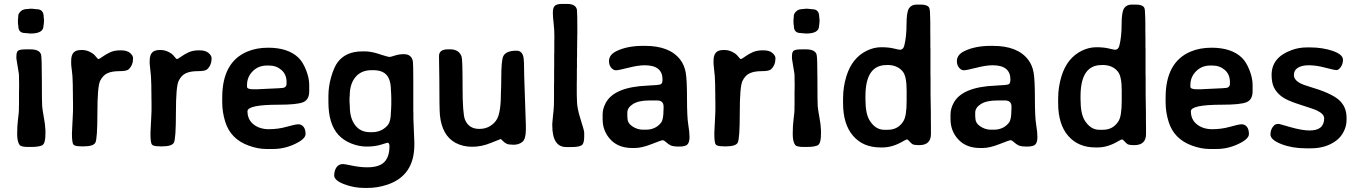

<svg xmlns="http://www.w3.org/2000/svg" viewBox="-20 -742 6879 972"><path d="M119.6 -696.3 132.8 -697.8H144L146.5 -697.3L161.6 -695.8Q163.6 -695.3 166 -695.3Q201.2 -695.3 201.2 -656.2L202.6 -642.6V-631.3L201.7 -622.1L200.2 -611.3Q200.2 -572.3 135.7 -572.3H131.3L128.9 -572.8L111.8 -574.2Q109.4 -574.7 107.4 -574.7Q72.8 -574.7 72.8 -609.9Q71.8 -614.7 71.8 -616.7L70.8 -625.5V-644Q72.3 -649.9 72.3 -661.1Q72.3 -672.4 84.2 -684.3Q96.2 -696.3 119.6 -696.3ZM135.7 2H123Q87.4 2 79.6 -7.8Q66.9 -23.9 66.9 -64.5Q66.9 -105 71 -136.7Q75.2 -168.5 75.2 -173.8L75.7 -186.5Q75.7 -192.9 75.7 -199.2L76.2 -211.9V-276.9L76.7 -296.4V-322.3L76.2 -341.8Q76.2 -348.1 76.2 -354.5L75.7 -367.2L63 -445.3V-457Q63 -480.5 73 -486.3Q83 -492.2 114.3 -492.2H133.3Q179.2 -492.2 187.5 -466.8Q191.9 -453.6 191.9 -338.4Q191.9 -223.1 193.4 -205.3Q194.8 -187.5 201.9 -148.2Q209 -108.9 209 -94.2L210 -82V-64Q210 -19 196.3 -8.5Q182.6 2 135.7 2Z M340.3 -418.9V-434.1Q340.3 -462.4 352.3 -475.6Q364.3 -488.8 390.6 -488.8H397.9Q422.9 -488.8 449.2 -471.2Q457.5 -465.8 466.3 -454.3Q475.1 -442.9 478.8 -442.9Q482.4 -442.9 499.3 -455.1Q516.1 -467.3 537.6 -477.3Q559.1 -487.3 591.3 -487.3Q623.5 -487.3 638.7 -473.6Q653.8 -460 653.8 -447.3Q653.8 -412.1 631.3 -391.1Q621.6 -381.8 584 -381.8Q546.4 -381.8 523.4 -371.1Q500.5 -360.4 486.8 -332.3Q473.1 -304.2 473.1 -171.1Q473.1 -38.1 462.6 -19.5Q452.1 -1 402.8 -1H394.5L386.2 -1.5Q358.9 -1.5 351.6 -10.3Q344.2 -19 344.2 -67.4L348.6 -157.7L349.6 -182.6V-225.1L349.1 -250.5V-267.6L348.6 -292.5Q348.6 -300.8 348.6 -309.1L347.7 -334Q347.7 -354.5 344 -383.1Q340.3 -411.6 340.3 -418.9Z M737.8 -418.9V-434.1Q737.8 -462.4 749.8 -475.6Q761.7 -488.8 788.1 -488.8H795.4Q820.3 -488.8 846.7 -471.2Q855 -465.8 863.8 -454.3Q872.6 -442.9 876.2 -442.9Q879.9 -442.9 896.7 -455.1Q913.6 -467.3 935.1 -477.3Q956.5 -487.3 988.8 -487.3Q1021 -487.3 1036.1 -473.6Q1051.3 -460 1051.3 -447.3Q1051.3 -412.1 1028.8 -391.1Q1019 -381.8 981.4 -381.8Q943.8 -381.8 920.9 -371.1Q897.9 -360.4 884.3 -332.3Q870.6 -304.2 870.6 -171.1Q870.6 -38.1 860.1 -19.5Q849.6 -1 800.3 -1H792L783.7 -1.5Q756.3 -1.5 749 -10.3Q741.7 -19 741.7 -67.4L746.1 -157.7L747.1 -182.6V-225.1L746.6 -250.5V-267.6L746.1 -292.5Q746.1 -300.8 746.1 -309.1L745.1 -334Q745.1 -354.5 741.5 -383.1Q737.8 -411.6 737.8 -418.9Z M1430.7 -318.4V-326.7Q1430.7 -365.2 1404.8 -387.7Q1378.9 -410.2 1342.8 -410.2H1330.6Q1288.1 -410.2 1259.3 -381.3Q1230.5 -352.5 1230.5 -311V-303.2Q1230.5 -290 1262.2 -290H1287.1L1290 -290.5L1393.6 -295.4L1404.3 -296.4Q1430.7 -296.4 1430.7 -318.4ZM1390.6 -211.9Q1232.9 -211.9 1232.9 -178.7Q1232.9 -136.7 1263.7 -112.3Q1294.4 -87.9 1341.3 -87.9Q1388.2 -87.9 1431.6 -100.3Q1475.1 -112.8 1490.5 -112.8Q1505.9 -112.8 1516.4 -100.3Q1526.9 -87.9 1526.9 -63.2Q1526.9 -38.6 1473.4 -13.2Q1419.9 12.2 1363.3 12.2H1327.6Q1285.6 12.2 1238.8 -4.9Q1147 -38.1 1120.1 -126Q1105 -174.8 1105 -224.6V-248Q1105 -426.8 1231 -480.5Q1277.8 -500.5 1337.4 -500.5Q1438.5 -500.5 1491.2 -449.7Q1513.7 -427.7 1529.5 -387.2Q1545.4 -346.7 1545.4 -312.5V-279.8Q1545.4 -237.8 1515.4 -224.9Q1485.4 -211.9 1390.6 -211.9Z M1751 -202.6Q1751 -144 1777.8 -108.4Q1804.7 -72.8 1853.5 -72.8H1862.8Q1910.6 -72.8 1940.9 -106Q1959 -125.5 1959 -175.3Q1960 -185.1 1960 -189.5L1960.9 -212.9V-250.5L1960.4 -255.4V-264.6Q1959.5 -274.4 1959.5 -278.8Q1959.5 -335.9 1938 -361.3Q1916.5 -386.7 1870.1 -386.7H1860.4Q1809.1 -386.7 1779.8 -352.1Q1750.5 -317.4 1750.5 -256.8L1749.5 -247.1V-227.1Q1751 -212.4 1751 -202.6ZM2077.6 -9.3Q2077.6 147 1940.9 192.9Q1891.1 209.5 1839.4 209.5H1825.2Q1771 209.5 1721.4 190.2Q1671.9 170.9 1671.9 146.5Q1671.9 122.1 1683.3 105.2Q1694.8 88.4 1717.3 88.4Q1722.7 88.4 1763.4 96.7Q1804.2 105 1838.9 105Q1899.9 105 1925.8 78.1Q1951.7 51.3 1951.7 -2Q1951.7 -19.5 1941.4 -19.5L1905.8 -8.8Q1876 0 1836.4 0Q1796.9 0 1758.3 -15.6Q1719.2 -31.2 1693.8 -58.6Q1642.6 -113.8 1642.6 -225.6Q1642.6 -226.6 1642.6 -227.5V-255.9Q1642.6 -304.7 1657 -354Q1671.4 -403.3 1690.4 -428.2Q1731.4 -481.9 1814.5 -481.9H1827.6Q1855 -481.9 1890.6 -471.2L1915 -463.4Q1946.3 -453.6 1951.7 -453.6Q1957 -453.6 1978.8 -460.7Q2000.5 -467.8 2024.4 -467.8Q2064 -467.8 2070.3 -430.7Q2072.3 -419.4 2072.3 -327.6V-181.6L2072.8 -168Q2072.8 -154.3 2072.8 -140.6L2077.6 -22.5Z M2642.1 -85.4Q2642.1 -37.6 2624.3 -23.4Q2606.4 -9.3 2580.8 -9.3Q2555.2 -9.3 2544.9 -14.2Q2534.7 -19 2525.6 -28.6Q2516.6 -38.1 2514.6 -38.1Q2512.7 -38.1 2465.3 -18.6Q2418 1 2370.6 1Q2323.7 1 2286.6 -18.6Q2217.3 -55.7 2207 -159.7Q2204.1 -191.4 2204.1 -344.2L2202.6 -446.3V-458.5Q2202.6 -492.2 2247.6 -492.2H2259.3Q2304.2 -492.2 2316.9 -455.1Q2321.8 -440.9 2321.8 -303.5Q2321.8 -166 2334 -136.2Q2353 -89.4 2406.7 -89.4Q2439 -89.4 2462.6 -104.7Q2486.3 -120.1 2497.1 -141.1Q2516.1 -177.2 2516.1 -277.3L2517.1 -302.7L2517.6 -341.3Q2517.6 -436.5 2527.8 -457.5Q2541.5 -485.4 2595.2 -485.4Q2621.6 -485.4 2629.4 -455.6Q2633.8 -439 2633.8 -356.4L2642.1 -110.4Z M2937.5 -71.3V-49.3Q2937.5 -13.7 2923.1 -5.6Q2908.7 2.4 2872.1 2.4H2846.2Q2775.9 2.4 2775.9 -107.9V-115.7L2778.8 -147.9Q2780.3 -162.1 2780.3 -163.6L2782.2 -179.2Q2784.7 -206.1 2784.7 -241.2V-311.5L2785.2 -329.1V-382.8L2785.6 -410.2V-463.9L2786.1 -481.9V-535.6L2786.6 -553.7Q2786.6 -593.3 2782.7 -624.5Q2778.8 -655.8 2778.8 -679Q2778.8 -702.1 2788.3 -712.2Q2797.9 -722.2 2826.2 -722.2H2852.1Q2896 -721.7 2900.9 -691.4Q2902.8 -677.7 2902.8 -569.8L2902.3 -560.5Q2902.3 -551.8 2902.3 -543L2901.9 -534.2Q2901.9 -525.4 2901.9 -516.6L2901.4 -489.7V-454.1L2900.9 -444.8V-400.4L2900.4 -391.1V-346.7L2899.9 -319.8V-265.6L2900.9 -231Q2900.9 -195.3 2919.2 -138.2Q2937.5 -81.1 2937.5 -71.3Z M3156.7 -143.6Q3156.7 -118.7 3181.6 -102.1Q3206.5 -85.4 3235.4 -85.4H3249.5Q3298.8 -85.4 3326.7 -121.1Q3338.9 -136.7 3338.9 -184.6L3339.4 -190.4V-202.6Q3339.4 -233.4 3306.6 -233.4H3267.1Q3213.4 -233.4 3184.6 -215.3Q3155.8 -197.3 3155.8 -171.4V-153.3Q3156.7 -146.5 3156.7 -143.6ZM3334 -339.8Q3334 -411.6 3243.7 -411.6Q3210.4 -411.6 3160.9 -398.9Q3111.3 -386.2 3098.1 -386.2Q3085 -386.2 3074 -399.4Q3063 -412.6 3063 -432.6Q3063 -465.3 3102.1 -483.9Q3156.7 -509.8 3233.9 -509.8H3246.1Q3371.6 -509.8 3424.8 -438.5Q3445.3 -411.1 3451.7 -373.3Q3458 -335.4 3458 -241.9Q3458 -148.4 3464.4 -110.8Q3470.7 -73.2 3470.7 -48.1Q3470.7 -22.9 3460.9 -11.5Q3451.2 0 3418.9 0Q3386.7 0 3374.5 -6.3Q3362.3 -12.7 3351.8 -22.5Q3341.3 -32.2 3335 -32.2Q3328.6 -32.2 3278.8 -12.5Q3229 7.3 3192.9 7.3H3181.2Q3110.8 7.3 3070.8 -35.4Q3030.8 -78.1 3030.8 -138.7V-162.6Q3030.8 -191.4 3046.4 -220.7Q3089.4 -301.8 3258.8 -308.6Q3317.4 -311 3325.7 -315.7Q3334 -320.3 3334 -339.8Z M3592.3 -418.9V-434.1Q3592.3 -462.4 3604.2 -475.6Q3616.2 -488.8 3642.6 -488.8H3649.9Q3674.8 -488.8 3701.2 -471.2Q3709.5 -465.8 3718.3 -454.3Q3727.1 -442.9 3730.7 -442.9Q3734.4 -442.9 3751.2 -455.1Q3768.1 -467.3 3789.6 -477.3Q3811 -487.3 3843.3 -487.3Q3875.5 -487.3 3890.6 -473.6Q3905.8 -460 3905.8 -447.3Q3905.8 -412.1 3883.3 -391.1Q3873.5 -381.8 3835.9 -381.8Q3798.3 -381.8 3775.4 -371.1Q3752.4 -360.4 3738.8 -332.3Q3725.1 -304.2 3725.1 -171.1Q3725.1 -38.1 3714.6 -19.5Q3704.1 -1 3654.8 -1H3646.5L3638.2 -1.5Q3610.8 -1.5 3603.5 -10.3Q3596.2 -19 3596.2 -67.4L3600.6 -157.7L3601.6 -182.6V-225.1L3601.1 -250.5V-267.6L3600.6 -292.5Q3600.6 -300.8 3600.6 -309.1L3599.6 -334Q3599.6 -354.5 3595.9 -383.1Q3592.3 -411.6 3592.3 -418.9Z M4045.9 -696.3 4059.1 -697.8H4070.3L4072.8 -697.3L4087.9 -695.8Q4089.8 -695.3 4092.3 -695.3Q4127.4 -695.3 4127.4 -656.2L4128.9 -642.6V-631.3L4127.9 -622.1L4126.5 -611.3Q4126.5 -572.3 4062 -572.3H4057.6L4055.2 -572.8L4038.1 -574.2Q4035.6 -574.7 4033.7 -574.7Q3999 -574.7 3999 -609.9Q3998 -614.7 3998 -616.7L3997.1 -625.5V-644Q3998.5 -649.9 3998.5 -661.1Q3998.5 -672.4 4010.5 -684.3Q4022.5 -696.3 4045.9 -696.3ZM4062 2H4049.3Q4013.7 2 4005.9 -7.8Q3993.2 -23.9 3993.2 -64.5Q3993.2 -105 3997.3 -136.7Q4001.5 -168.5 4001.5 -173.8L4002 -186.5Q4002 -192.9 4002 -199.2L4002.4 -211.9V-276.9L4002.9 -296.4V-322.3L4002.4 -341.8Q4002.4 -348.1 4002.4 -354.5L4002 -367.2L3989.3 -445.3V-457Q3989.3 -480.5 3999.3 -486.3Q4009.3 -492.2 4040.5 -492.2H4059.6Q4105.5 -492.2 4113.8 -466.8Q4118.2 -453.6 4118.2 -338.4Q4118.2 -223.1 4119.6 -205.3Q4121.1 -187.5 4128.2 -148.2Q4135.3 -108.9 4135.3 -94.2L4136.2 -82V-64Q4136.2 -19 4122.6 -8.5Q4108.9 2 4062 2Z M4361.3 -254.4V-238.8Q4361.3 -165 4383.3 -130.9Q4412.6 -85 4456.1 -85H4474.6Q4527.3 -85 4554.2 -129.9Q4569.8 -155.8 4569.8 -231V-283.7Q4569.8 -354.5 4551.3 -378.4Q4524.4 -413.1 4472.2 -413.1L4467.3 -412.6Q4361.3 -412.6 4361.3 -254.4ZM4692.9 -64.5Q4692.9 -64.5 4692.9 -63.5Q4692.9 -7.3 4633.8 -7.3Q4606.4 -7.3 4598.9 -12.5Q4591.3 -17.6 4583.5 -26.9Q4575.7 -36.1 4571.5 -36.1Q4567.4 -36.1 4550.8 -26.4Q4498.5 4.4 4448.2 4.4H4437Q4349.6 4.4 4298.8 -54.2Q4248 -112.8 4248 -219.7V-243.7Q4248 -301.8 4265.1 -356.9Q4293.9 -449.2 4368.2 -485.4Q4404.3 -502.9 4441.4 -502.9Q4478.5 -502.9 4504.4 -496.6Q4530.3 -490.2 4536.6 -490.2Q4552.7 -490.2 4558.1 -511.7Q4569.3 -556.6 4569.3 -619.1Q4569.3 -681.6 4582 -700.2Q4594.7 -718.8 4620.1 -718.8H4640.6Q4674.8 -718.8 4683.6 -703.6Q4688.5 -694.8 4688.5 -663.1L4689 -651.9Q4689.5 -640.6 4689.5 -624V-585L4689.9 -550.8V-505.4L4690.4 -493.7V-368.2L4690.9 -345.2V-264.2L4692.4 -174.8V-142.1L4692.9 -97.7Z M4918 -143.6Q4918 -118.7 4942.9 -102.1Q4967.8 -85.4 4996.6 -85.4H5010.7Q5060.1 -85.4 5087.9 -121.1Q5100.1 -136.7 5100.1 -184.6L5100.6 -190.4V-202.6Q5100.6 -233.4 5067.9 -233.4H5028.3Q4974.6 -233.4 4945.8 -215.3Q4917 -197.3 4917 -171.4V-153.3Q4918 -146.5 4918 -143.6ZM5095.2 -339.8Q5095.2 -411.6 5004.9 -411.6Q4971.7 -411.6 4922.1 -398.9Q4872.6 -386.2 4859.4 -386.2Q4846.2 -386.2 4835.2 -399.4Q4824.2 -412.6 4824.2 -432.6Q4824.2 -465.3 4863.3 -483.9Q4918 -509.8 4995.1 -509.8H5007.3Q5132.8 -509.8 5186 -438.5Q5206.5 -411.1 5212.9 -373.3Q5219.2 -335.4 5219.2 -241.9Q5219.2 -148.4 5225.6 -110.8Q5231.9 -73.2 5231.9 -48.1Q5231.9 -22.9 5222.2 -11.5Q5212.4 0 5180.2 0Q5147.9 0 5135.7 -6.3Q5123.5 -12.7 5113 -22.5Q5102.5 -32.2 5096.2 -32.2Q5089.8 -32.2 5040 -12.5Q4990.2 7.3 4954.1 7.3H4942.4Q4872.1 7.3 4832 -35.4Q4792 -78.1 4792 -138.7V-162.6Q4792 -191.4 4807.6 -220.7Q4850.6 -301.8 5020 -308.6Q5078.6 -311 5086.9 -315.7Q5095.2 -320.3 5095.2 -339.8Z M5450.2 -254.4V-238.8Q5450.2 -165 5472.2 -130.9Q5501.5 -85 5544.9 -85H5563.5Q5616.2 -85 5643.1 -129.9Q5658.7 -155.8 5658.7 -231V-283.7Q5658.7 -354.5 5640.1 -378.4Q5613.3 -413.1 5561 -413.1L5556.2 -412.6Q5450.2 -412.6 5450.2 -254.4ZM5781.7 -64.5Q5781.7 -64.5 5781.7 -63.5Q5781.7 -7.3 5722.7 -7.3Q5695.3 -7.3 5687.7 -12.5Q5680.2 -17.6 5672.4 -26.9Q5664.6 -36.1 5660.4 -36.1Q5656.2 -36.1 5639.6 -26.4Q5587.4 4.4 5537.1 4.4H5525.9Q5438.5 4.4 5387.7 -54.2Q5336.9 -112.8 5336.9 -219.7V-243.7Q5336.9 -301.8 5354 -356.9Q5382.8 -449.2 5457 -485.4Q5493.2 -502.9 5530.3 -502.9Q5567.4 -502.9 5593.3 -496.6Q5619.1 -490.2 5625.5 -490.2Q5641.6 -490.2 5647 -511.7Q5658.2 -556.6 5658.2 -619.1Q5658.2 -681.6 5670.9 -700.2Q5683.6 -718.8 5709 -718.8H5729.5Q5763.7 -718.8 5772.5 -703.6Q5777.3 -694.8 5777.3 -663.1L5777.8 -651.9Q5778.3 -640.6 5778.3 -624V-585L5778.8 -550.8V-505.4L5779.3 -493.7V-368.2L5779.8 -345.2V-264.2L5781.2 -174.8V-142.1L5781.7 -97.7Z M6206.5 -318.4V-326.7Q6206.5 -365.2 6180.7 -387.7Q6154.8 -410.2 6118.7 -410.2H6106.4Q6064 -410.2 6035.2 -381.3Q6006.3 -352.5 6006.3 -311V-303.2Q6006.3 -290 6038.1 -290H6063L6065.9 -290.5L6169.4 -295.4L6180.2 -296.4Q6206.5 -296.4 6206.5 -318.4ZM6166.5 -211.9Q6008.8 -211.9 6008.8 -178.7Q6008.8 -136.7 6039.6 -112.3Q6070.3 -87.9 6117.2 -87.9Q6164.1 -87.9 6207.5 -100.3Q6251 -112.8 6266.4 -112.8Q6281.7 -112.8 6292.2 -100.3Q6302.7 -87.9 6302.7 -63.2Q6302.7 -38.6 6249.3 -13.2Q6195.8 12.2 6139.2 12.2H6103.5Q6061.5 12.2 6014.6 -4.9Q5922.9 -38.1 5896 -126Q5880.9 -174.8 5880.9 -224.6V-248Q5880.9 -426.8 6006.8 -480.5Q6053.7 -500.5 6113.3 -500.5Q6214.4 -500.5 6267.1 -449.7Q6289.6 -427.7 6305.4 -387.2Q6321.3 -346.7 6321.3 -312.5V-279.8Q6321.3 -237.8 6291.3 -224.9Q6261.2 -211.9 6166.5 -211.9Z M6417.5 -362.8Q6417.5 -451.7 6518.6 -488.3Q6554.7 -502 6597.7 -502H6610.8Q6675.8 -502 6727.3 -484.1Q6778.8 -466.3 6778.8 -439.5Q6778.8 -418.5 6767.8 -402.8Q6756.8 -387.2 6745.8 -387.2Q6734.9 -387.2 6689 -399.4Q6643.1 -411.6 6606.7 -411.6Q6570.3 -411.6 6550.3 -398.9Q6530.3 -386.2 6530.3 -362.3Q6530.3 -338.4 6561.5 -320.8Q6574.7 -313.5 6610.8 -302.7Q6717.3 -271.5 6757.1 -237.1Q6796.9 -202.6 6796.9 -146.5V-133.8Q6796.9 -104.5 6782.7 -76.2Q6768.6 -47.9 6744.1 -29.8Q6692.4 8.8 6617.2 8.8H6590.3Q6521 8.8 6466.3 -12.7Q6411.6 -34.2 6411.6 -61.5Q6411.6 -88.9 6430.7 -107.9Q6437.5 -114.7 6455.1 -114.7Q6457 -114.7 6513.7 -98.1Q6571.3 -81.5 6610.4 -81.5Q6683.6 -81.5 6683.6 -143.1Q6683.6 -165 6647 -182.6Q6630.9 -190.4 6561.5 -212.2Q6492.2 -233.9 6466.1 -255.1Q6439.9 -276.4 6428.7 -300.8Q6417.5 -325.2 6417.5 -362.8Z"/></svg>

Font: Averia Sans Libre
Style: Bold
Weight: 700
Version: Version 1.002